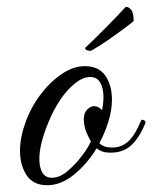

<svg xmlns="http://www.w3.org/2000/svg" viewBox="-20 -546 449 566"><path d="M119 0Q78 0 58.5 -29.5Q39 -59 39 -101Q39 -140 54 -182Q70 -228 98.5 -266Q127 -304 161.5 -327.5Q196 -351 230 -351Q271 -351 290.5 -323Q310 -295 310 -252Q310 -222 300 -189Q290 -156 273 -124Q286 -111 310 -111Q338 -111 358 -129Q378 -147 397 -193Q409 -193 409 -184Q390 -138 365.5 -116.5Q341 -95 303 -96Q280 -96 265 -109Q237 -63 198.5 -31.5Q160 0 119 0ZM133 -22Q156 -22 179 -41.5Q202 -61 221 -86Q240 -111 248 -129Q232 -158 229.5 -172.5Q227 -187 227 -194Q227 -213 237 -223Q247 -233 257 -233Q271 -233 281 -221Q283 -232 284 -241.5Q285 -251 285 -260Q285 -286 275.5 -302.5Q266 -319 246 -319Q225 -319 202 -301Q179 -283 158.5 -253Q138 -223 123 -186Q110 -155 103 -127.5Q96 -100 96 -77Q96 -52 105 -37Q114 -22 133 -22ZM248 -396Q241 -396 236 -398Q231 -400 231 -405Q262 -434 292 -464.5Q322 -495 351 -526Q359 -526 366.5 -517.5Q374 -509 374 -484Q365 -476 348 -463.5Q331 -451 311.5 -437Q292 -423 274.5 -412Q257 -401 248 -396Z"/></svg>

Font: Great Vibes
Style: Regular
Weight: 400
Designer: Robert E. Leuschke, Viktoriya Grabowska, Viviana Monsalve, Eben Sorkin
Foundry: Robert E. Leuschke
Version: Version 1.103; ttfautohint (v1.8.4.7-5d5b)